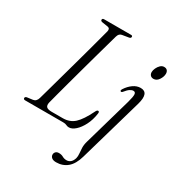

<svg xmlns="http://www.w3.org/2000/svg" viewBox="-217 -841 1138 1225"><g transform="rotate(30 352.0 -228.0)"><path d="M292.5 0H12Q-1 0 -1 -10.5Q-1 -20 12 -22.5L53.5 -28Q78 -31.5 86 -61Q93.5 -86.5 106.2 -132.8Q119 -179 135 -236.5Q151 -294 168 -355.2Q185 -416.5 200.5 -473.5Q216 -530.5 228 -575.2Q240 -620 246.5 -644.5Q251.5 -667.5 232.5 -671L188 -678Q176.5 -681 176.5 -689Q176.5 -700 190 -700H388Q399 -700 399 -691Q399 -681 386 -678.5L337.5 -670.5Q316.5 -667 309.5 -641Q302.5 -616 289.8 -570.8Q277 -525.5 261.2 -468.8Q245.5 -412 228.8 -351.5Q212 -291 196.8 -234.5Q181.5 -178 169.5 -133.2Q157.5 -88.5 151.5 -64.5Q146.5 -42 156.2 -31.8Q166 -21.5 195 -21.5H277Q328 -21.5 362.2 -53Q396.5 -84.5 433.5 -160.5Q440.5 -175.5 448.5 -175.5Q459.5 -175.5 456.5 -158.5Q449.5 -109.5 430 -71.5Q410.5 -33.5 386.2 -11.8Q362 10 339.5 10Q327.5 10 318 5Q308.5 0 292.5 0ZM652 -528Q637 -528 628.8 -537Q620.5 -546 620.5 -560.5Q620.5 -573.5 627.8 -589.5Q635 -605.5 647 -617Q659 -628.5 674 -628.5Q689.5 -628.5 697.2 -619.5Q705 -610.5 705 -596Q705 -574 689.8 -551Q674.5 -528 652 -528ZM647.5 -342.5 513 125.5Q495.5 187 461.5 215.2Q427.5 243.5 380 243.5Q358 243.5 347 234.2Q336 225 336 211.5Q336 200 344 191.5Q352 183 367.5 183Q386 183 399.8 191Q413.5 199 431 199Q447 199 459.5 188.8Q472 178.5 479 156Q483 140 481 121.2Q479 102.5 478.2 79.8Q477.5 57 485.5 30L586 -321.5Q598 -364.5 596.8 -381.5Q595.5 -398.5 580 -398.5Q569 -398.5 555.8 -390Q542.5 -381.5 525 -359.5Q518.5 -351.5 512 -354Q504 -357 512.5 -371.5Q532 -401.5 557.8 -419.5Q583.5 -437.5 611.5 -437.5Q674.5 -437.5 647.5 -342.5Z"/></g></svg>

Font: Fraunces 144pt Soft Light
Style: Italic
Weight: 300
Italic angle: -16°
Version: Version 1.000;[b76b70a41]